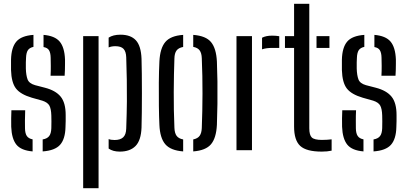

<svg xmlns="http://www.w3.org/2000/svg" viewBox="-20 -790 2142 1010"><path d="M204.5 6.5V-56.5Q228 -60.5 238.5 -74Q249 -87.5 250 -115.5Q250.5 -137.5 250.5 -150.5Q250.5 -163.5 250 -182.5Q249 -217.5 239.8 -234.5Q230.5 -251.5 202.5 -260.5L147.5 -276Q88 -293.5 64 -324.5Q40 -355.5 38 -421.5Q37.5 -452.5 38 -476Q39.5 -540 65.8 -571Q92 -602 156 -606.5V-543.5Q135.5 -539 126.8 -526Q118 -513 117 -486Q116.5 -477 116 -462Q115.5 -447 116 -429.5Q117 -394 125 -372.5Q133 -351 164.5 -342L216.5 -328.5Q272.5 -314 299 -281.8Q325.5 -249.5 325.5 -185Q325.5 -167 325.5 -153.2Q325.5 -139.5 324.5 -121Q323 -58.5 296 -28.2Q269 2 204.5 6.5ZM246 -391.5Q247.5 -416 247.2 -443Q247 -470 246.5 -486.5Q246 -512.5 237.8 -525.8Q229.5 -539 209 -542.5V-606.5Q268.5 -601.5 294 -571.2Q319.5 -541 322 -477Q322 -469.5 322 -453.8Q322 -438 321.5 -420.8Q321 -403.5 320 -391.5ZM39 -123Q38.5 -146.5 38.8 -167.2Q39 -188 40 -210H112.5Q111 -179 111.2 -155.8Q111.5 -132.5 111.5 -115Q112 -88 121.2 -74.5Q130.5 -61 151.5 -57V6.5Q91 1.5 66.2 -29.2Q41.5 -60 39 -123Z M551.5 -58.5Q563 -53.5 583 -53.5Q612.5 -53.5 627.8 -67.5Q643 -81.5 644 -113.5Q647 -196 647.5 -256.5Q648 -317 647 -371Q646 -425 644 -488.5Q643 -519 629.8 -533Q616.5 -547 586.5 -547Q567 -547 551.5 -540.5V-592Q575 -607.5 613.5 -607.5Q667.5 -607.5 694.8 -578Q722 -548.5 724.5 -481Q725.5 -450.5 726 -402.2Q726.5 -354 726.5 -300.5Q726.5 -247 726 -198.8Q725.5 -150.5 724.5 -119Q722 -51.5 693 -22Q664 7.5 610 7.5Q574 7.5 551.5 -8.5ZM417.5 200V-600H498.5V200Z M818.5 -133Q816.5 -174 815.8 -233.2Q815 -292.5 815.5 -354.5Q816 -416.5 818.5 -466.5Q822 -536.5 849.8 -569.2Q877.5 -602 943.5 -606.5V-543Q919 -538.5 908.5 -524Q898 -509.5 897.5 -482.5Q894.5 -402.5 894 -306.5Q893.5 -210.5 897.5 -118Q898.5 -90 909 -75.5Q919.5 -61 943.5 -56.5V6.5Q877.5 1.5 849.5 -31.2Q821.5 -64 818.5 -133ZM996.5 6.5V-56.5Q1020.5 -61.5 1030.5 -76Q1040.5 -90.5 1041.5 -116.5Q1045 -207 1045.2 -298.2Q1045.5 -389.5 1041.5 -484Q1040.5 -511 1030.2 -525Q1020 -539 996.5 -543.5V-606.5Q1063 -601.5 1090.2 -568.5Q1117.5 -535.5 1121 -466.5Q1123 -421 1123.8 -362.5Q1124.5 -304 1123.8 -244Q1123 -184 1121 -133Q1117.5 -64 1090 -31.2Q1062.5 1.5 996.5 6.5Z M1358.5 -530.5V-591.5Q1379 -602.5 1411.5 -602.5Q1431.5 -602.5 1449 -599.5V-538H1412.5Q1380 -538 1358.5 -530.5ZM1224 0V-600H1305.5V0Z M1479 -538V-600H1527V-770H1607V-115.5Q1607 -79.5 1620.2 -66.8Q1633.5 -54 1673.5 -54Q1689 -54 1699.5 -54.8Q1710 -55.5 1724.5 -57V2.5Q1702.5 7.5 1672.5 7.5Q1592 7.5 1559.5 -22.2Q1527 -52 1527 -124.5V-538ZM1645 -538V-600H1713V-538Z M1945 6.5V-56.5Q1968.5 -60.5 1979 -74Q1989.5 -87.5 1990.5 -115.5Q1991 -137.5 1991 -150.5Q1991 -163.5 1990.5 -182.5Q1989.5 -217.5 1980.2 -234.5Q1971 -251.5 1943 -260.5L1888 -276Q1828.5 -293.5 1804.5 -324.5Q1780.5 -355.5 1778.5 -421.5Q1778 -452.5 1778.5 -476Q1780 -540 1806.2 -571Q1832.5 -602 1896.5 -606.5V-543.5Q1876 -539 1867.2 -526Q1858.5 -513 1857.5 -486Q1857 -477 1856.5 -462Q1856 -447 1856.5 -429.5Q1857.5 -394 1865.5 -372.5Q1873.5 -351 1905 -342L1957 -328.5Q2013 -314 2039.5 -281.8Q2066 -249.5 2066 -185Q2066 -167 2066 -153.2Q2066 -139.5 2065 -121Q2063.5 -58.5 2036.5 -28.2Q2009.5 2 1945 6.5ZM1986.5 -391.5Q1988 -416 1987.8 -443Q1987.5 -470 1987 -486.5Q1986.5 -512.5 1978.2 -525.8Q1970 -539 1949.5 -542.5V-606.5Q2009 -601.5 2034.5 -571.2Q2060 -541 2062.5 -477Q2062.5 -469.5 2062.5 -453.8Q2062.5 -438 2062 -420.8Q2061.5 -403.5 2060.5 -391.5ZM1779.5 -123Q1779 -146.5 1779.2 -167.2Q1779.5 -188 1780.5 -210H1853Q1851.5 -179 1851.8 -155.8Q1852 -132.5 1852 -115Q1852.5 -88 1861.8 -74.5Q1871 -61 1892 -57V6.5Q1831.5 1.5 1806.8 -29.2Q1782 -60 1779.5 -123Z"/></svg>

Font: Big Shoulders Stencil Text
Style: Regular
Weight: 400
Designer: Patric King
Foundry: XO Type Co
Version: Version 1.000